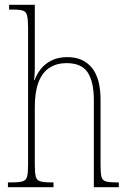

<svg xmlns="http://www.w3.org/2000/svg" viewBox="-20 -780 538 800"><path d="M13 0V-20H27Q60 -20 74.5 -24.5Q89 -29 93 -44.5Q97 -60 97 -95V-663Q97 -698 93 -714.5Q89 -731 76 -735.5Q63 -740 37 -740H18V-760H125V-491Q125 -485 124.5 -477Q124 -469 123.5 -461.5Q123 -454 122 -446H124Q133 -471 150 -492.5Q167 -514 194.5 -528Q222 -542 261 -542Q326 -542 362.5 -498Q399 -454 399 -363V-94Q399 -60 402.5 -44.5Q406 -29 420 -24.5Q434 -20 464 -20H475V0H371V-363Q371 -439 345.5 -478Q320 -517 257 -517Q216 -517 186 -497.5Q156 -478 140.5 -437.5Q125 -397 125 -333V-95Q125 -60 129 -44.5Q133 -29 147.5 -24.5Q162 -20 194 -20H203V0Z"/></svg>

Font: Noto Serif Khmer Condensed Thin
Style: Regular
Weight: 250
Width: 3
Designer: Danh Hong and the Monotype Design Team
Foundry: Monotype Imaging Inc.
Version: Version 2.004